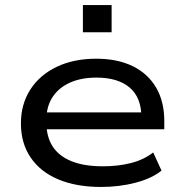

<svg xmlns="http://www.w3.org/2000/svg" viewBox="-20 -733 726 762"><path d="M381 9Q283 9 211.5 -21Q140 -51 101.5 -108Q63 -165 63 -243Q63 -319 100 -377Q137 -435 204.5 -467.5Q272 -500 362 -500Q446 -500 506.5 -470.5Q567 -441 599.5 -385.5Q632 -330 632 -253V-220H142V-287H564L541 -269Q541 -346 494.5 -385.5Q448 -425 363 -425Q302 -425 257.5 -405Q213 -385 188.5 -347.5Q164 -310 164 -257V-248Q164 -191 188.5 -152.5Q213 -114 263 -93.5Q313 -73 388 -73Q449 -73 500 -86Q551 -99 588 -128L621 -56Q583 -25 518.5 -8Q454 9 381 9ZM309 -605V-713H423V-605Z"/></svg>

Font: Nunito Sans 10pt Expanded Medium
Style: Regular
Weight: 500
Width: 7
Designer: Vernon Adams
Foundry: Vernon Adams
Version: Version 3.101;gftools[0.9.27]